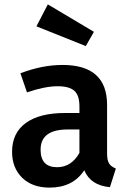

<svg xmlns="http://www.w3.org/2000/svg" viewBox="-20 -840 586 875"><path d="M408 -695 371 -630 146 -720 198 -820ZM468 -140Q468 -109 477.5 -94.5Q487 -80 508 -72L481 13Q393 5 364 -64Q312 15 206 15Q127 15 81 -30Q35 -75 35 -148Q35 -234 97.5 -279.5Q160 -325 276 -325H342V-355Q342 -406 318.5 -426.5Q295 -447 243 -447Q185 -447 103 -419L73 -506Q172 -544 265 -544Q468 -544 468 -362ZM240 -78Q305 -78 342 -143V-250H289Q165 -250 165 -158Q165 -78 240 -78Z"/></svg>

Font: FiraGO Medium
Style: Regular
Weight: 500
Designer: bBox Type
Foundry: bBox Type GmbH
Version: Version 1.001;PS 001.001;hotconv 1.0.88;makeotf.lib2.5.64775